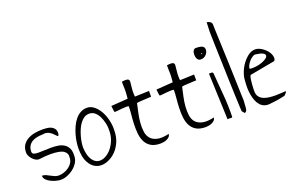

<svg xmlns="http://www.w3.org/2000/svg" viewBox="-92 -1121 2287 1485"><g transform="rotate(-20 1051.0 -378.5)"><path d="M70.3 -79.1Q87.9 -79.1 103 -72.3Q118.2 -65.4 132.8 -57.1Q147.5 -48.8 162.6 -42.5Q177.7 -36.1 195.3 -36.1Q215.8 -36.1 237.8 -43.5Q259.8 -50.8 278.3 -64Q296.9 -77.1 308.6 -96.2Q320.3 -115.2 320.3 -137.7Q321.3 -144.5 320.8 -154.3Q320.3 -164.1 314.5 -174.3Q308.6 -184.6 294.9 -193.8Q281.2 -203.1 255.4 -208Q229.5 -212.9 190.4 -213.4Q151.4 -213.9 93.8 -206.1Q79.1 -206.1 65.4 -214.4Q51.8 -222.7 41 -234.9Q30.3 -247.1 23.4 -261.2Q16.6 -275.4 16.6 -288.1Q16.6 -326.2 32.7 -350.1Q48.8 -374 74.2 -388.2Q99.6 -402.3 130.9 -408.2Q162.1 -414.1 194.3 -414.1Q209 -414.1 228 -412.6Q247.1 -411.1 263.2 -404.8Q279.3 -398.4 290.5 -384.8Q301.8 -371.1 301.8 -346.7Q299.8 -330.1 296.4 -326.7Q293 -323.2 286.6 -328.6Q280.3 -334 271.5 -343.8Q262.7 -353.5 250.5 -362.8Q238.3 -372.1 221.2 -377Q204.1 -381.8 182.6 -377Q160.2 -377 137.7 -372.6Q115.2 -368.2 97.2 -357.4Q79.1 -346.7 67.9 -328.1Q56.6 -309.6 56.6 -281.2Q56.6 -266.6 69.8 -261.2Q83 -255.9 105 -255.9Q127 -255.9 154.8 -257.3Q182.6 -258.8 211.9 -258.8Q241.2 -258.8 268.6 -254.4Q295.9 -250 316.9 -236.8Q337.9 -223.6 349.6 -199.2Q361.3 -174.8 358.4 -135.7Q358.4 -107.4 342.3 -82Q326.2 -56.6 301.3 -37.6Q276.4 -18.6 246.1 -7.8Q215.8 2.9 187.5 0Q175.8 -1 155.8 -6.3Q135.7 -11.7 116.7 -21.5Q97.7 -31.2 84 -45.4Q70.3 -59.6 70.3 -79.1Z M408.2 -178.7Q408.2 -201.2 412.1 -231Q416 -260.7 424.8 -291Q433.6 -321.3 446.8 -350.6Q460 -379.9 478.5 -402.8Q497.1 -425.8 521.5 -439.9Q545.9 -454.1 576.2 -454.1Q607.4 -454.1 634.3 -432.6Q661.1 -411.1 680.2 -377Q699.2 -342.8 709 -300.8Q718.8 -258.8 716.8 -218.8Q716.8 -160.2 694.3 -114.3Q671.9 -68.4 637.2 -40Q602.5 -11.7 563 -2Q523.4 7.8 488.8 -7.3Q454.1 -22.5 431.2 -64.5Q408.2 -106.4 408.2 -178.7ZM444.3 -174.8Q447.3 -115.2 464.8 -83Q482.4 -50.8 507.3 -40.5Q532.2 -30.3 561.5 -40Q590.8 -49.8 616.2 -74.7Q641.6 -99.6 659.7 -137.2Q677.7 -174.8 679.7 -221.7Q681.6 -256.8 674.3 -290Q667 -323.2 653.8 -349.1Q640.6 -375 621.6 -390.1Q602.5 -405.3 578.1 -405.3Q554.7 -405.3 536.1 -393.6Q517.6 -381.8 502.4 -361.8Q487.3 -341.8 476.6 -316.4Q465.8 -291 458.5 -265.6Q451.2 -240.2 447.8 -216.3Q444.3 -192.4 444.3 -174.8Z M885.7 -354.5Q877 -357.4 861.8 -356.9Q846.7 -356.4 829.6 -355Q812.5 -353.5 796.9 -351.6Q781.2 -349.6 770.5 -349.6Q765.6 -349.6 764.2 -363.8Q762.7 -377.9 759.8 -402.3L897.5 -412.1Q900.4 -446.3 901.4 -460.9Q902.3 -475.6 901.9 -485.8Q901.4 -496.1 900.9 -509.3Q900.4 -522.5 900.4 -550.8Q925.8 -554.7 939 -553.2Q952.1 -551.8 957 -545.9Q961.9 -540 961.4 -528.8Q960.9 -517.6 958.5 -501Q956.1 -484.4 954.6 -460.9Q953.1 -437.5 956.1 -408.2L1073.2 -412.1V-364.3Q1065.4 -364.3 1048.8 -363.3Q1032.2 -362.3 1013.2 -361.3Q994.1 -360.4 978 -359.4Q961.9 -358.4 954.1 -355.5Q946.3 -320.3 937.5 -280.3Q928.7 -240.2 925.8 -201.2Q922.9 -162.1 927.7 -128.4Q932.6 -94.7 952.1 -72.8Q971.7 -50.8 1007.8 -42.5Q1043.9 -34.2 1103.5 -47.9Q1101.6 -33.2 1092.3 -23.9Q1083 -14.6 1070.8 -9.3Q1058.6 -3.9 1044.9 -1.5Q1031.2 1 1020.5 1Q970.7 1 941.4 -17.1Q912.1 -35.2 897.5 -64.5Q882.8 -93.8 878.9 -131.3Q875 -168.9 876.5 -208Q877.9 -247.1 881.8 -285.2Q885.7 -323.2 885.7 -354.5Z M1256.8 -354.5Q1248 -357.4 1232.9 -356.9Q1217.8 -356.4 1200.7 -355Q1183.6 -353.5 1168 -351.6Q1152.3 -349.6 1141.6 -349.6Q1136.7 -349.6 1135.3 -363.8Q1133.8 -377.9 1130.9 -402.3L1268.6 -412.1Q1271.5 -446.3 1272.5 -460.9Q1273.4 -475.6 1272.9 -485.8Q1272.5 -496.1 1272 -509.3Q1271.5 -522.5 1271.5 -550.8Q1296.9 -554.7 1310.1 -553.2Q1323.2 -551.8 1328.1 -545.9Q1333 -540 1332.5 -528.8Q1332 -517.6 1329.6 -501Q1327.1 -484.4 1325.7 -460.9Q1324.2 -437.5 1327.1 -408.2L1444.3 -412.1V-364.3Q1436.5 -364.3 1419.9 -363.3Q1403.3 -362.3 1384.3 -361.3Q1365.2 -360.4 1349.1 -359.4Q1333 -358.4 1325.2 -355.5Q1317.4 -320.3 1308.6 -280.3Q1299.8 -240.2 1296.9 -201.2Q1293.9 -162.1 1298.8 -128.4Q1303.7 -94.7 1323.2 -72.8Q1342.8 -50.8 1378.9 -42.5Q1415 -34.2 1474.6 -47.9Q1472.7 -33.2 1463.4 -23.9Q1454.1 -14.6 1441.9 -9.3Q1429.7 -3.9 1416 -1.5Q1402.3 1 1391.6 1Q1341.8 1 1312.5 -17.1Q1283.2 -35.2 1268.6 -64.5Q1253.9 -93.8 1250 -131.3Q1246.1 -168.9 1247.6 -208Q1249 -247.1 1252.9 -285.2Q1256.8 -323.2 1256.8 -354.5Z M1554.7 -378.9Q1566.4 -378.9 1574.7 -379.9Q1583 -380.9 1588.9 -370.1Q1591.8 -326.2 1595.7 -280.8Q1599.6 -235.4 1603.5 -189.5Q1607.4 -143.6 1608.9 -97.2Q1610.4 -50.8 1609.4 -6.8Q1609.4 -1 1606.4 0.5Q1603.5 2 1598.1 1.5Q1592.8 1 1585.4 0.5Q1578.1 0 1569.3 2ZM1498 -553.7Q1498 -560.5 1499 -568.8Q1500 -577.1 1503.4 -584Q1506.8 -590.8 1512.2 -595.7Q1517.6 -600.6 1525.4 -600.6Q1537.1 -600.6 1548.8 -599.6Q1560.5 -598.6 1571.3 -595.2Q1582 -591.8 1588.9 -584.5Q1595.7 -577.1 1595.7 -563.5Q1595.7 -540 1578.1 -522Q1560.5 -503.9 1535.2 -503.9Q1515.6 -503.9 1506.8 -519Q1498 -534.2 1498 -553.7ZM1554.7 -548.8Q1551.8 -548.8 1551.8 -543.9Q1551.8 -539.1 1554.7 -539.1Q1558.6 -539.1 1558.6 -543.9Q1558.6 -548.8 1554.7 -548.8Z M1673.8 -758.8Q1687.5 -756.8 1697.8 -751.5Q1708 -746.1 1713.9 -732.4Q1713.9 -713.9 1715.3 -681.2Q1716.8 -648.4 1718.3 -605.5Q1719.7 -562.5 1721.7 -512.7Q1723.6 -462.9 1725.6 -412.1Q1727.5 -361.3 1729 -311.5Q1730.5 -261.7 1731.9 -218.8Q1733.4 -175.8 1734.4 -142.6Q1735.4 -109.4 1736.3 -91.8Q1736.3 -89.8 1735.8 -85Q1735.4 -80.1 1734.9 -73.2Q1734.4 -66.4 1733.9 -60.1Q1733.4 -53.7 1733.4 -50.8Q1732.4 -44.9 1732.4 -36.6Q1732.4 -28.3 1730.5 -20.5Q1728.5 -12.7 1724.1 -6.3Q1719.7 0 1710 1L1693.4 -19.5Q1692.4 -20.5 1690.9 -56.2Q1689.5 -91.8 1687 -148.9Q1684.6 -206.1 1682.6 -277.8Q1680.7 -349.6 1678.2 -422.9Q1675.8 -496.1 1673.8 -563.5Q1671.9 -630.9 1670.9 -679.7Q1670.9 -683.6 1671.4 -695.3Q1671.9 -707 1672.4 -719.2Q1672.9 -731.4 1673.3 -742.7Q1673.8 -753.9 1673.8 -758.8Z M1797.9 -229.5Q1797.9 -258.8 1810.5 -294.4Q1823.2 -330.1 1845.2 -360.8Q1867.2 -391.6 1895 -412.6Q1922.9 -433.6 1953.1 -433.6Q1969.7 -433.6 1985.8 -426.8Q2002 -419.9 2017.1 -408.7Q2032.2 -397.5 2044.4 -383.3Q2056.6 -369.1 2063.5 -353.5Q2070.3 -337.9 2070.8 -323.2Q2071.3 -308.6 2062.5 -297.9L1856.4 -259.8Q1852.5 -258.8 1849.6 -250.5Q1846.7 -242.2 1844.7 -229.5Q1842.8 -216.8 1841.3 -201.7Q1839.8 -186.5 1838.9 -172.4Q1837.9 -158.2 1837.9 -147Q1837.9 -135.7 1837.9 -129.9Q1837.9 -102.5 1851.1 -85.4Q1864.3 -68.4 1884.8 -59.6Q1905.3 -50.8 1931.2 -47.9Q1957 -44.9 1982.4 -44.9Q2007.8 -44.9 2030.3 -46.9Q2052.7 -48.8 2067.4 -48.8Q2067.4 -44.9 2064.5 -40Q2061.5 -35.2 2057.6 -30.8Q2053.7 -26.4 2049.8 -22.9Q2045.9 -19.5 2044.9 -18.6Q2037.1 -16.6 2021 -13.2Q2004.9 -9.8 1986.8 -6.8Q1968.8 -3.9 1953.1 -2Q1937.5 0 1931.6 0Q1901.4 5.9 1878.9 -1Q1856.4 -7.8 1840.8 -24.4Q1825.2 -41 1815.4 -64.9Q1805.7 -88.9 1800.8 -116.2Q1795.9 -143.6 1795.4 -172.9Q1794.9 -202.1 1797.9 -229.5ZM1939.5 -396.5Q1930.7 -396.5 1916.5 -387.2Q1902.3 -377.9 1890.1 -363.8Q1877.9 -349.6 1869.6 -333.5Q1861.3 -317.4 1864.3 -305.7Q1889.6 -302.7 1917 -306.6Q1944.3 -310.5 1966.8 -318.8Q1989.3 -327.1 2003.9 -338.4Q2018.6 -349.6 2018.1 -361.3Q2017.6 -373 1999.5 -382.3Q1981.4 -391.6 1939.5 -396.5Z"/></g></svg>

Font: Annie Use Your Telescope
Style: Regular
Weight: 400
Version: Version 1.003 2001